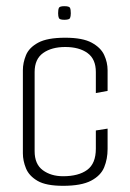

<svg xmlns="http://www.w3.org/2000/svg" viewBox="-20 -597 419 621"><path d="M184 4Q129 4 101.5 -12Q74 -28 64 -52.5Q54 -77 54 -101V-370Q54 -394 64 -418.5Q74 -443 103.5 -459Q133 -475 191 -475Q247 -475 276.5 -459Q306 -443 317 -419Q328 -395 328 -370V-303L290 -296V-364Q290 -406 263 -425.5Q236 -445 191 -445Q147 -445 119.5 -425.5Q92 -406 92 -364V-108Q92 -66 118.5 -46.5Q145 -27 184 -27Q234 -27 262 -47.5Q290 -68 290 -116V-175L328 -181V-115Q328 -83 317 -56Q306 -29 274.5 -12.5Q243 4 184 4ZM188 -533Q173 -533 170.5 -538.5Q168 -544 168 -554Q168 -566 170.5 -571.5Q173 -577 188 -577Q204 -577 206.5 -571.5Q209 -566 209 -554Q209 -544 206.5 -538.5Q204 -533 188 -533Z"/></svg>

Font: Smooch Sans Light
Style: Regular
Weight: 300
Designer: Robert E. Leuschke
Foundry: Robert E. Leuschke
Version: Version 1.010; ttfautohint (v1.8.3)